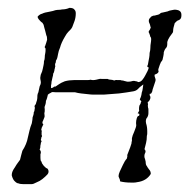

<svg xmlns="http://www.w3.org/2000/svg" viewBox="-20 -467 492 489"><path d="M40 2Q36 2 32.5 1.5Q29 1 27 0Q23 0 18 -5Q13 -9 10 -20V-22Q10 -30 18 -41Q22 -48 25.5 -52.5Q29 -57 31 -60L34 -72L37 -83Q48 -100 51 -117Q53 -125 55 -134Q57 -143 61 -153Q62 -158 62.5 -162Q63 -166 63 -168Q64 -171 65 -174Q66 -177 66 -181Q68 -184 68 -187Q68 -190 69 -192Q67 -197 69 -199Q72 -202 72 -205Q75 -213 75 -217Q75 -225 76 -228Q78 -231 79 -238L81 -247Q84 -253 84 -256Q84 -261 83 -264Q82 -269 83 -272Q83 -276 86 -282Q87 -283 89 -292Q90 -297 91 -301.5Q92 -306 92 -311Q94 -316 94 -321Q94 -326 95 -330Q96 -335 96 -338.5Q96 -342 96 -343Q96 -344 94 -346Q94 -346 94 -347.5Q94 -349 95 -350Q97 -355 98 -359Q99 -363 100 -366Q100 -374 98 -377L95 -389Q94 -392 93 -396Q92 -400 91 -404Q89 -408 88 -409Q86 -410 83 -413Q73 -423 77 -426Q82 -431 87 -432Q91 -434 95 -435Q99 -436 105 -437Q110 -438 114.5 -439Q119 -440 121 -441Q126 -442 130 -442Q134 -442 138 -443Q148 -443 157 -447Q167 -447 170 -442Q173 -439 173 -433Q173 -423 170 -414L164 -398Q162 -394 159 -391Q156 -388 154 -386Q152 -384 149.5 -380.5Q147 -377 145 -373Q136 -358 133 -346Q129 -337 128 -330Q127 -326 126.5 -322.5Q126 -319 124 -315Q122 -313 122 -308Q119 -303 121 -298Q120 -297 120 -295Q120 -293 119 -291Q119 -288 117 -282Q115 -280 115 -275Q114 -272 113.5 -269Q113 -266 112 -262Q111 -259 111 -256Q111 -253 110 -250V-243Q111 -242 115 -244Q119 -248 120 -246Q124 -248 126.5 -250Q129 -252 131 -253Q135 -256 145 -260Q156 -263 168 -263H192Q197 -263 202 -263Q207 -263 211 -264Q216 -262 225 -264Q235 -267 239 -266H254Q257 -264 262 -264Q264 -264 266 -263.5Q268 -263 271 -262Q275 -264 279 -263H287Q289 -262 291.5 -262Q294 -262 296 -261L304 -259H307Q312 -259 315 -260Q321 -262 326 -260Q329 -260 330 -259Q331 -259 331 -258.5Q331 -258 332 -258Q338 -258 342.5 -263.5Q347 -269 350 -275Q357 -287 359 -295Q355 -296 355 -299Q357 -301 358 -310Q359 -315 360 -320.5Q361 -326 361 -332Q363 -339 363 -345.5Q363 -352 364 -357Q366 -369 364 -372Q362 -374 362 -377Q361 -379 360.5 -381Q360 -383 359 -384Q358 -387 360 -389Q362 -391 364 -397Q363 -399 362.5 -402Q362 -405 360 -409Q359 -411 359 -414Q359 -419 363 -422Q364 -425 370 -427Q374 -427 380 -429Q382 -429 386 -431Q390 -435 394 -435L407 -438Q411 -440 414.5 -440.5Q418 -441 422 -442Q428 -443 434 -441Q442 -438 442 -430V-427Q442 -419 436 -416Q432 -415 429.5 -412.5Q427 -410 425 -408Q424 -405 422 -397Q421 -393 421 -389.5Q421 -386 420 -384L412 -373Q407 -365 406 -360V-355Q406 -348 403 -345Q399 -341 397 -333Q397 -332 397 -330Q397 -328 396 -324Q394 -315 394 -315Q393 -312 390 -309L387 -302Q386 -298 384.5 -294.5Q383 -291 383 -288Q383 -287 383.5 -287Q384 -287 384 -286Q384 -280 374 -277Q373 -273 375 -269Q377 -265 376 -261Q375 -257 373.5 -253.5Q372 -250 371 -246Q370 -243 369 -240Q368 -237 368 -235Q367 -233 366.5 -231.5Q366 -230 365 -229Q364 -229 363 -228H361Q361 -223 363 -221Q363 -220 363 -218Q363 -216 362 -214Q361 -211 358 -208Q355 -208 357 -202Q356 -198 357 -193Q358 -191 358 -188Q358 -185 358 -183V-179Q358 -173 355 -168Q350 -163 352 -153Q355 -144 355 -133Q355 -130 355 -127Q355 -124 354 -121Q354 -111 352 -103Q350 -95 348 -87Q352 -83 350 -78Q347 -73 348 -66Q349 -64 349.5 -61.5Q350 -59 351 -55Q351 -47 354 -44Q356 -40 360 -35Q364 -31 364 -24Q353 -6 329 -3Q325 -2 321 -2Q317 -2 313 -2Q298 -2 286 -5Q286 -9 283 -15Q282 -16 282 -19Q282 -23 285 -30L293 -47Q298 -58 303 -63Q305 -69 304 -72Q306 -78 309 -85Q312 -92 314 -99Q315 -101 315 -103.5Q315 -106 316 -108V-115Q317 -121 322 -132Q327 -144 327 -148Q326 -153 327 -160Q328 -167 331 -171Q332 -172 334 -172Q335 -173 335 -177Q333 -177 333 -178H331V-179Q336 -186 334 -188Q334 -194 335 -198Q337 -202 338 -203Q338 -205 340 -209L338 -211L336 -214Q340 -221 341 -231Q343 -236 343.5 -241.5Q344 -247 345 -252Q334 -244 331 -240Q326 -235 317 -234Q310 -233 301.5 -231.5Q293 -230 283 -229L244 -226H233Q226 -226 219 -226Q212 -226 205 -227Q195 -228 186.5 -229Q178 -230 171 -232H122Q118 -232 115 -232.5Q112 -233 110 -231Q104 -228 102 -226Q101 -222 100 -218Q99 -214 97 -210Q97 -206 96 -202Q95 -198 94 -196Q93 -195 94 -188Q94 -181 93 -179V-178Q93 -176 93.5 -173Q94 -170 93 -168Q92 -166 91 -163Q90 -160 89 -158Q89 -158 88.5 -157.5Q88 -157 88 -156Q88 -152 89.5 -151Q91 -150 90 -149Q89 -148 87 -143Q86 -142 86 -140.5Q86 -139 85 -138Q87 -132 86 -131V-123Q88 -121 86 -118Q85 -117 85 -115Q85 -113 84 -111Q84 -109 86 -108Q86 -108 86 -107.5Q86 -107 85 -105Q84 -104 84 -102Q84 -100 83 -97Q83 -93 82.5 -90.5Q82 -88 81 -86Q86 -81 83 -74Q83 -70 83 -65.5Q83 -61 84 -57Q86 -56 87 -51L92 -44Q93 -43 94.5 -42Q96 -41 97 -39Q101 -39 103 -34Q105 -28 101 -23Q98 -20 95 -17Q92 -14 88 -11Q82 -6 72 -2Q65 2 60 2Z"/></svg>

Font: Estonia
Style: Regular
Weight: 400
Designer: Robert E. Leuschke
Foundry: Robert E. Leuschke
Version: Version 1.014; ttfautohint (v1.8.3)